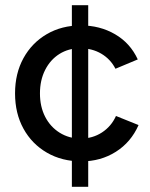

<svg xmlns="http://www.w3.org/2000/svg" viewBox="-20 -720 577 740"><path d="M257 0V-700H320V0ZM294 -98Q219 -98 161 -131.5Q103 -165 70.5 -224Q38 -283 38 -360Q38 -437 70.5 -496Q103 -555 160.5 -588.5Q218 -622 292 -622Q365 -622 423.5 -588Q482 -554 511 -491L425 -455Q406 -492 370.5 -513Q335 -534 289 -534Q244 -534 209 -512Q174 -490 154 -450.5Q134 -411 134 -360Q134 -309 154 -270Q174 -231 210 -208.5Q246 -186 291 -186Q337 -186 373 -209.5Q409 -233 427 -273L514 -238Q485 -172 426.5 -135Q368 -98 294 -98Z"/></svg>

Font: Figtree Light Medium
Style: Regular
Weight: 500
Version: Version 2.001;gftools[0.9.30]